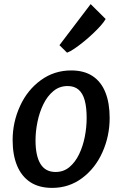

<svg xmlns="http://www.w3.org/2000/svg" viewBox="-20 -907 598 935"><path d="M234 8Q170 8 127.2 -20.2Q84.5 -48.5 63 -100.8Q41.5 -153 41.5 -225Q41.5 -312.5 78 -391.5Q113.5 -469 178.8 -516.5Q244 -564 326.5 -564Q389.5 -564 431 -536.5Q472.5 -509 493.2 -457.2Q514 -405.5 514 -332.5Q514 -244.5 479 -166Q444 -87.5 380 -39.8Q316 8 234 8ZM250.5 -69.5Q289.5 -69.5 318 -93.2Q346.5 -117 365.2 -156Q384 -195 393 -241.2Q402 -287.5 402 -332.5Q402 -384 392.5 -418.5Q383 -453 362.5 -470.5Q342 -488 309.5 -488Q269.5 -488 240 -463.5Q210.5 -439 191.2 -399.5Q172 -360 162.5 -313.5Q153 -267 153 -223.5Q153 -148.5 177 -109Q201 -69.5 250.5 -69.5ZM306.5 -650.5 269.5 -687 421.5 -887 494.5 -814.5Q487.5 -801.5 470.8 -782.5Q454 -763.5 432 -742.8Q410 -722 386.5 -703Q363 -684 342 -669.8Q321 -655.5 306.5 -650.5Z"/></svg>

Font: Koeln Type Sans
Style: Italic
Weight: 400
Italic angle: -7.5°
Designer: Eben Sorkin
Foundry: Eben Sorkin
Version: Version 2.001